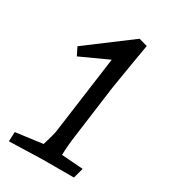

<svg xmlns="http://www.w3.org/2000/svg" viewBox="-169 -755 744 843"><g transform="rotate(30 202.5 -333.5)"><path d="M16 -43 152 -61Q169 -116 172 -134L226 -531L86 -467L66 -507L286 -672L329 -660Q324 -630 311.5 -557Q299 -484 290 -426L255 -164Q247 -109 246 -60L355 -52L341 0H184L14 5Z"/></g></svg>

Font: Andada Pro
Style: Italic
Weight: 400
Italic angle: -7°
Designer: Carolina Giovagnoli
Foundry: Huerta Tipografica
Version: Version 3.005; ttfautohint (v1.8.4)